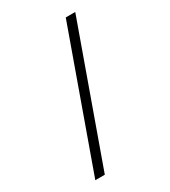

<svg xmlns="http://www.w3.org/2000/svg" viewBox="-229 -936 1057 1191"><g transform="rotate(-30 300.0 -340.0)"><path d="M93 143 439 -823H507L161 143Z"/></g></svg>

Font: Iosevka Etoile Light
Style: Regular
Weight: 300
Designer: Belleve Invis
Foundry: Belleve Invis
Version: Version 25.0.1; ttfautohint (v1.8.4)